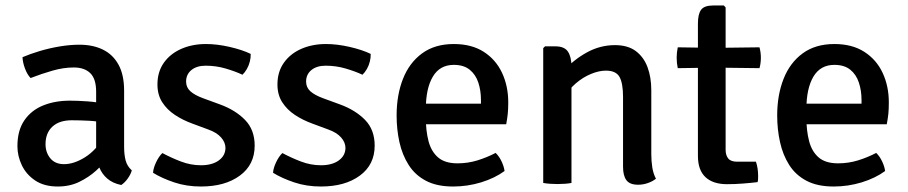

<svg xmlns="http://www.w3.org/2000/svg" viewBox="-20 -667 3310 700"><path d="M43.5 -134Q43.5 -191.5 68.8 -228.2Q94 -265 137.2 -282.5Q180.5 -300 235 -300Q262.5 -300 298 -297.5Q333.5 -295 364 -288V-218.5Q337 -225 303.8 -226.8Q270.5 -228.5 241.5 -228.5Q196 -228.5 171 -205.2Q146 -182 146 -141.5Q146 -111 163.5 -89.8Q181 -68.5 213.5 -68.5Q250 -68.5 290.5 -94Q331 -119.5 359 -169L375 -90Q357 -69 330.5 -45Q304 -21 269.2 -4Q234.5 13 190.5 13Q141 13 108.2 -9Q75.5 -31 59.5 -64.8Q43.5 -98.5 43.5 -134ZM460.5 -46Q457 -32 445.8 -16.2Q434.5 -0.5 422 7.5Q390.5 1 371 -16Q351.5 -33 342 -56.8Q332.5 -80.5 330.5 -107V-332.5Q330.5 -379.5 309.2 -400.2Q288 -421 249 -421Q211.5 -421 171.5 -409.5Q131.5 -398 91.5 -382.5Q79.5 -395 71.2 -416.8Q63 -438.5 62 -458.5Q90 -470.5 125.2 -481Q160.5 -491.5 198 -497.8Q235.5 -504 269.5 -504Q319 -504 355.5 -486Q392 -468 412.2 -431Q432.5 -394 432.5 -336.5V-131.5Q432.5 -103.5 438 -82.2Q443.5 -61 460.5 -46Z M538 -37Q539 -54 549 -75.2Q559 -96.5 572 -109Q603.5 -92 639.5 -78.2Q675.5 -64.5 712.5 -64.5Q753.5 -64.5 777.5 -82Q801.5 -99.5 802 -127Q802 -148 786 -166Q770 -184 739 -195L681 -216.5Q646.5 -229 617.8 -248Q589 -267 571.5 -294.2Q554 -321.5 554 -359Q554 -405 577.2 -438Q600.5 -471 640.8 -488.8Q681 -506.5 731 -506.5Q771.5 -506.5 817.2 -496Q863 -485.5 894 -470.5Q894.5 -458 891 -443.2Q887.5 -428.5 880.2 -415.8Q873 -403 864 -394.5Q837.5 -407 802.5 -417.2Q767.5 -427.5 730 -427.5Q697.5 -427.5 678 -411.8Q658.5 -396 658.5 -369.5Q658.5 -348.5 673.8 -334.5Q689 -320.5 720 -309L781.5 -286.5Q838 -266 873.2 -230Q908.5 -194 908.5 -136Q908.5 -66.5 854.5 -26.8Q800.5 13 712.5 13Q660 13 615.2 -2Q570.5 -17 538 -37Z M975.5 -37Q976.5 -54 986.5 -75.2Q996.5 -96.5 1009.5 -109Q1041 -92 1077 -78.2Q1113 -64.5 1150 -64.5Q1191 -64.5 1215 -82Q1239 -99.5 1239.5 -127Q1239.5 -148 1223.5 -166Q1207.5 -184 1176.5 -195L1118.5 -216.5Q1084 -229 1055.2 -248Q1026.5 -267 1009 -294.2Q991.5 -321.5 991.5 -359Q991.5 -405 1014.8 -438Q1038 -471 1078.2 -488.8Q1118.5 -506.5 1168.5 -506.5Q1209 -506.5 1254.8 -496Q1300.5 -485.5 1331.5 -470.5Q1332 -458 1328.5 -443.2Q1325 -428.5 1317.8 -415.8Q1310.5 -403 1301.5 -394.5Q1275 -407 1240 -417.2Q1205 -427.5 1167.5 -427.5Q1135 -427.5 1115.5 -411.8Q1096 -396 1096 -369.5Q1096 -348.5 1111.2 -334.5Q1126.5 -320.5 1157.5 -309L1219 -286.5Q1275.5 -266 1310.8 -230Q1346 -194 1346 -136Q1346 -66.5 1292 -26.8Q1238 13 1150 13Q1097.5 13 1052.8 -2Q1008 -17 975.5 -37Z M1491 -214V-289H1733.5V-302Q1733.5 -337 1723.8 -366.2Q1714 -395.5 1692.2 -413Q1670.5 -430.5 1634.5 -430.5Q1583.5 -430.5 1558 -387.5Q1532.5 -344.5 1532.5 -269V-237.5Q1532.5 -190.5 1542.2 -152.8Q1552 -115 1577 -93.2Q1602 -71.5 1648 -71.5Q1685.5 -71.5 1720.5 -82.2Q1755.5 -93 1787 -109.5Q1800 -97 1808.8 -78.2Q1817.5 -59.5 1819.5 -43.5Q1784 -17.5 1734.2 -2.2Q1684.5 13 1632 13Q1572.5 13 1532.8 -8Q1493 -29 1469.8 -65.8Q1446.5 -102.5 1436.2 -149Q1426 -195.5 1426 -246Q1426 -320.5 1449.2 -379.5Q1472.5 -438.5 1519 -472.5Q1565.5 -506.5 1634.5 -506.5Q1699.5 -506.5 1743.8 -478Q1788 -449.5 1810.5 -401.2Q1833 -353 1833 -293.5Q1833 -269.5 1831.2 -252.2Q1829.5 -235 1825.5 -214Z M2005.5 -498Q2038 -498 2050.8 -478.5Q2063.5 -459 2063.5 -424.5V0Q2053.5 2 2040 3Q2026.5 4 2012.5 4Q1998.5 4 1985 3Q1971.5 2 1960.5 0V-491.5L1967 -498ZM2354.5 -105.5Q2354.5 -79.5 2358.2 -56.2Q2362 -33 2371.5 -15.5Q2360 -6 2342.5 0.2Q2325 6.5 2306.5 6.5Q2276 6.5 2263.8 -10Q2251.5 -26.5 2251.5 -59V-313.5Q2251.5 -364 2238.5 -386.8Q2225.5 -409.5 2189 -409.5Q2164 -409.5 2134.8 -397.5Q2105.5 -385.5 2079.5 -363.2Q2053.5 -341 2037.5 -311.5V-410.5Q2071 -449 2119.5 -475.8Q2168 -502.5 2222 -502.5Q2269 -502.5 2298 -480.8Q2327 -459 2340.8 -422Q2354.5 -385 2354.5 -338.5Z M2524.5 -581Q2524.5 -615.5 2536 -631.2Q2547.5 -647 2580 -647H2619L2625.5 -640V-121Q2625.5 -101 2635 -89.2Q2644.5 -77.5 2667 -77.5H2736Q2744 -54 2744 -25.5Q2744 -20 2743.8 -14Q2743.5 -8 2742 -3Q2717 0 2688.5 2.2Q2660 4.5 2630.5 4.5Q2579.5 4.5 2552 -21.2Q2524.5 -47 2524.5 -98.5ZM2749 -494.5Q2754 -476 2754 -457Q2754 -436 2749 -418.5L2585.5 -420.5L2451 -418.5Q2447 -437 2447 -457Q2447 -475 2451 -494.5L2587 -492.5Z M2878.5 -214V-289H3121V-302Q3121 -337 3111.2 -366.2Q3101.5 -395.5 3079.8 -413Q3058 -430.5 3022 -430.5Q2971 -430.5 2945.5 -387.5Q2920 -344.5 2920 -269V-237.5Q2920 -190.5 2929.8 -152.8Q2939.5 -115 2964.5 -93.2Q2989.5 -71.5 3035.5 -71.5Q3073 -71.5 3108 -82.2Q3143 -93 3174.5 -109.5Q3187.5 -97 3196.2 -78.2Q3205 -59.5 3207 -43.5Q3171.5 -17.5 3121.8 -2.2Q3072 13 3019.5 13Q2960 13 2920.2 -8Q2880.5 -29 2857.2 -65.8Q2834 -102.5 2823.8 -149Q2813.5 -195.5 2813.5 -246Q2813.5 -320.5 2836.8 -379.5Q2860 -438.5 2906.5 -472.5Q2953 -506.5 3022 -506.5Q3087 -506.5 3131.2 -478Q3175.5 -449.5 3198 -401.2Q3220.5 -353 3220.5 -293.5Q3220.5 -269.5 3218.8 -252.2Q3217 -235 3213 -214Z"/></svg>

Font: Signika
Style: Regular
Weight: 400
Designer: Anna Giedry
Foundry: Anna Giedry
Version: Version 2.001